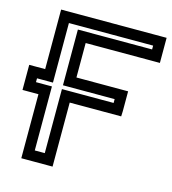

<svg xmlns="http://www.w3.org/2000/svg" viewBox="-157 -760 781 872"><g transform="rotate(15 233.5 -324.5)"><path d="M-27 -276H23V0V25H48H145H170V0V-276H388H412L413 -301V-369V-394H388H170V-556H494H519V-581V-649V-674H494H48H23V-649V-394H-27H-52V-369V-301V-276H-27ZM-2 -326V-344H48H73V-369V-624H469V-606H145H120V-581V-369V-344H145H363V-326H145H120V-301V-25H73V-301V-326H48H-2Z"/></g></svg>

Font: Gamestation DisplayOutline
Style: Regular
Weight: 400
Designer: Jonas Hecksher
Foundry: Jonas Hecksher, Playtypeª, e-types AS
Version: Version 1.003